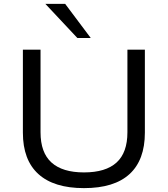

<svg xmlns="http://www.w3.org/2000/svg" viewBox="-20 -961 866 990"><path d="M413 9Q258 9 178 -63.5Q98 -136 98 -277V-705H189V-279Q189 -174 245.5 -123Q302 -72 413 -72Q525 -72 581 -123Q637 -174 637 -279V-705H727V-277Q727 -136 648 -63.5Q569 9 413 9ZM379 -765 214 -941H316L448 -765Z"/></svg>

Font: Nunito Sans 10pt SemiExpanded
Style: Regular
Weight: 400
Width: 6
Designer: Vernon Adams
Foundry: Vernon Adams
Version: Version 3.101;gftools[0.9.27]